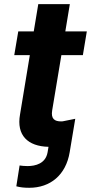

<svg xmlns="http://www.w3.org/2000/svg" viewBox="-20 -696 436 920"><path d="M396 -545.5H293L314.6 -676.1H163.4L141.7 -545.5H67.5L48.3 -431.8H122.9L76 -147.7C57.9 -47.6 113.3 5.3 212.4 7.5L208.1 33.4C198.9 87.7 150.2 99.8 111.9 99.8C96.6 99.8 84.9 98.4 73.9 96.9L58.2 196.7C77.8 202.1 97.3 203.8 120.4 203.8C221.2 203.8 295.8 142.4 313.9 33.4L340.6 -126.8L280.5 -114.7L272.7 -114.3C242.5 -114.3 223 -125.7 230.1 -167.6L274.1 -431.8H377.1Z"/></svg>

Font: Margiela Sans
Style: Bold Italic
Weight: 700
Italic angle: -9.39999°
Designer: Stefan Endress, Andreas Faust
Version: Version 1.100;FEAKit 1.0